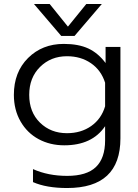

<svg xmlns="http://www.w3.org/2000/svg" viewBox="-20 -716 696 966"><path d="M288.1 -535.2 150.9 -695.8H230L321.8 -582L414.1 -695.8H492.2L355 -535.2ZM317.9 230Q213.4 230 146 200.2V134.8Q222.2 168.9 317.9 168.9Q416 168.9 462.4 124.5Q508.8 80.1 508.8 -9.8V-81.1Q443.8 15.1 303.2 15.1Q231.9 15.1 174.3 -15.9Q116.7 -46.9 83.3 -105.2Q49.8 -163.6 49.8 -238.8Q49.8 -353 121.1 -424.1Q192.4 -495.1 300.8 -495.1Q374.5 -495.1 424.1 -472.2Q473.6 -449.2 511.2 -398.9V-480H585.9V-20Q585.9 230 317.9 230ZM316.9 -45.9Q387.7 -45.9 439 -82Q490.2 -118.2 508.8 -181.2V-299.8Q488.8 -362.8 437.7 -397.9Q386.7 -433.1 316.9 -433.1Q235.8 -433.1 181.4 -379.2Q127 -325.2 127 -238.8Q127 -151.9 181.2 -98.9Q235.4 -45.9 316.9 -45.9Z"/></svg>

Font: Prompt Light
Style: Regular
Weight: 300
Designer: Katatrad Team
Foundry: CadsonDemak
Version: Version 1.000;PS 001.000;hotconv 1.0.88;makeotf.lib2.5.64775